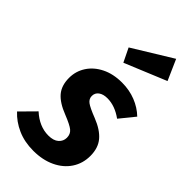

<svg xmlns="http://www.w3.org/2000/svg" viewBox="-283 -894 977 977"><g transform="rotate(45 205.0 -405.5)"><path d="M428 -480 363 -400Q309 -439 255 -439Q225 -439 207.5 -426Q190 -413 190 -391Q190 -370 208 -356.5Q226 -343 280 -322Q341 -298 371 -262.5Q401 -227 401 -170Q401 -116 373 -73.5Q345 -31 294 -7Q243 17 177 17Q113 17 62.5 -5.5Q12 -28 -23 -66L54 -144Q111 -92 176 -92Q213 -92 232 -109Q251 -126 251 -151Q251 -177 233 -192Q215 -207 162 -228Q100 -252 71.5 -285.5Q43 -319 43 -374Q43 -422 68.5 -461.5Q94 -501 141 -524.5Q188 -548 251 -548Q304 -548 349.5 -530Q395 -512 428 -480ZM360 -828 409 -717 184 -624 148 -698Z"/></g></svg>

Font: Fira Sans Condensed
Style: Bold Italic
Weight: 700
Width: 3
Italic angle: -8°
Designer: Carrois Corporate & Edenspiekermann AG
Foundry: Carrois Corporate GbR & Edenspiekermann AG
Version: Version 4.203